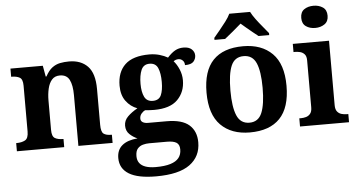

<svg xmlns="http://www.w3.org/2000/svg" viewBox="-62 -885 2315 1241"><g transform="rotate(-5 1096.0 -265.0)"><path d="M20 0V-53H22Q56 -53 78 -65Q100 -77 100 -122V-418.4Q100 -460.2 80.5 -471.6Q61 -483 28 -483H25V-536H235L247.7 -465H252.5Q273 -503 296.5 -520.5Q320 -538 347.3 -543.5Q374.7 -549 405.9 -549Q483 -549 527 -503.2Q571 -457.4 571 -356V-123.8Q571 -77.6 587.5 -65.3Q604 -53 638 -53H641V0H419V-329Q419 -394 401.1 -429Q383.3 -464 338.8 -464Q306 -464 287.2 -442.5Q268.3 -420.9 260.2 -385.5Q252 -350.1 252 -309V-118Q252 -76 271.5 -64.5Q291 -53 324 -53H327V0Z M903 240Q785 240 727 204.5Q669 169 669 101Q669 48 704 19Q739 -10 804 -15Q777 -26 754 -47.5Q731 -69 731 -104Q731 -137 756 -162Q781 -187 820 -209Q776 -225 747 -264Q718 -303 718 -364Q718 -452 769 -500.5Q820 -549 927 -549Q962 -549 993 -540Q1024 -531 1046 -518Q1072 -547 1096 -560.5Q1120 -574 1150 -574Q1186 -574 1204 -557Q1222 -540 1222 -517Q1222 -495 1207 -477.5Q1192 -460 1151 -460Q1151 -480 1139 -491Q1127 -502 1113 -502Q1093 -502 1080 -491Q1100 -469 1114.5 -435Q1129 -401 1129 -364Q1129 -288 1080 -238.5Q1031 -189 927 -189Q916 -189 897 -190Q878 -191 869 -192Q855 -186 844 -172.5Q833 -159 833 -141Q833 -125 846 -117Q859 -109 880 -109H1001Q1101 -109 1147 -68.5Q1193 -28 1193 44Q1193 136 1122 188Q1051 240 903 240ZM905 180Q964 180 1001 168.5Q1038 157 1055.5 135Q1073 113 1073 80Q1073 48 1053 35.5Q1033 23 992 23H876Q856 23 835.5 28.5Q815 34 801 50Q787 66 787 99Q787 126 800.5 144Q814 162 840.5 171Q867 180 905 180ZM924 -248Q964 -248 978 -279.5Q992 -311 992 -365Q992 -421 977.5 -455Q963 -489 923 -489Q884 -489 869 -454Q854 -419 854 -364Q854 -312 869.5 -280Q885 -248 924 -248Z M1531.6 10Q1412 10 1343 -59.3Q1274 -128.7 1274 -270.3Q1274 -411 1340.1 -480Q1406.2 -549 1535 -549Q1655 -549 1724 -480Q1793 -411 1793 -270.3Q1793 -128.7 1726.5 -59.3Q1660 10 1531.6 10ZM1534 -53Q1592 -53 1615 -108.5Q1638 -164 1638 -270.5Q1638 -377 1614.5 -431Q1591 -485 1533 -485Q1475 -485 1452 -431.2Q1429 -377.5 1429 -270Q1429 -164 1452.5 -108.5Q1476 -53 1534 -53ZM1355 -619Q1371 -638 1392.5 -664Q1414 -690 1434.5 -717Q1455 -744 1465 -766H1600Q1611 -744 1631 -717Q1651 -690 1673 -664Q1695 -638 1710 -619V-606H1641Q1627 -617 1607 -633Q1587 -649 1567 -666Q1547 -683 1532 -696Q1510 -676 1477.5 -649.5Q1445 -623 1424 -606H1355Z M1857 0V-53H1869Q1884 -53 1900.5 -57.5Q1917 -62 1928.5 -75.9Q1940 -89.8 1940 -117.7V-422Q1940 -448.9 1928 -462Q1916 -475 1899.5 -479Q1883 -483 1869 -483H1857V-536H2092V-118Q2092 -90 2103.5 -76Q2115 -62 2132 -57.5Q2149 -53 2163 -53H2175V0ZM2011.1 -626Q1975 -626 1950.5 -643.5Q1926 -661 1926 -698Q1926 -736 1950.8 -753Q1975.5 -770 2011.5 -770Q2046 -770 2071.5 -753Q2097 -736 2097 -698Q2097 -661 2071.4 -643.5Q2045.8 -626 2011.1 -626Z"/></g></svg>

Font: Noto Serif Vithkuqi
Style: Regular
Weight: 400
Version: Version 1.005